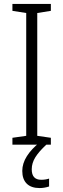

<svg xmlns="http://www.w3.org/2000/svg" viewBox="-20 -734 321 974"><path d="M43 0V-35L113 -45V-668L43 -679V-714H238V-679L169 -668V-45L238 -35V0ZM189 178Q211 178 229 172V212Q205 220 181 220Q138 220 115.5 197.5Q93 175 93 133Q93 95 116.5 58Q140 21 182 -12L215 0Q178 34 159.5 63.5Q141 93 141 125Q141 178 189 178Z"/></svg>

Font: Noto Sans UI NarrowLight
Style: Regular
Weight: 300
Width: 4
Designer: Monotype Design Team
Foundry: Monotype Imaging Inc.
Version: Version 1.001